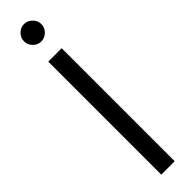

<svg xmlns="http://www.w3.org/2000/svg" viewBox="-331 -928 901 901"><g transform="rotate(-45 119.5 -477.5)"><path d="M62 -897.9Q62 -920.9 79.1 -938Q96.2 -955.1 119.1 -955.1Q142.1 -955.1 159.4 -938Q176.8 -920.9 176.8 -897.9Q176.8 -874 159.4 -856.9Q142.1 -839.8 119.1 -839.8Q96.2 -839.8 79.1 -856.9Q62 -874 62 -897.9ZM75.2 -750H164.1V0H75.2Z"/></g></svg>

Font: Oakes Grotesk
Style: Regular
Weight: 400
Designer: Samuel Oakes
Foundry: Samuel Oakes
Version: Version 1.0 | wf-rip DC20170320